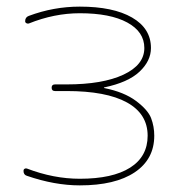

<svg xmlns="http://www.w3.org/2000/svg" viewBox="-20 -550 537 580"><path d="M61 -19Q51 -22 51 -34Q51 -38 54 -40Q57 -42 61 -41Q142 -10 221 -10Q320 -10 373 -43.5Q426 -77 426 -140Q426 -206 363.5 -240.5Q301 -275 181 -275H146Q136 -275 136 -285Q136 -295 146 -295H181Q290 -295 353 -324.5Q416 -354 416 -405Q416 -454 364.5 -482Q313 -510 221 -510Q144 -510 67 -479Q63 -478 59.5 -480Q56 -482 56 -486Q56 -498 67 -502Q142 -530 221 -530Q322 -530 379 -497Q436 -464 436 -405Q436 -366 401.5 -333.5Q367 -301 295 -286Q294 -286 294 -285Q294 -284 295 -284Q355 -272 391 -245Q427 -218 436.5 -193Q446 -168 446 -140Q446 -69 387 -29.5Q328 10 221 10Q145 10 61 -19Z"/></svg>

Font: Rounded Mplus 1c Thin
Style: Regular
Weight: 250
Version: Version 1.059.20150529